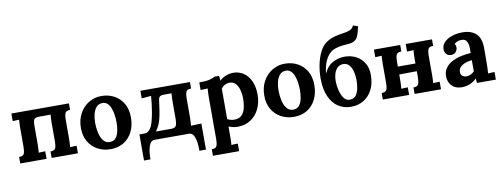

<svg xmlns="http://www.w3.org/2000/svg" viewBox="-76 -1204 4969 1892"><g transform="rotate(-10 2409.0 -257.5)"><path d="M43 0V-65Q85 -65 94 -89.5Q103 -114 103 -154V-339Q103 -353 104 -379Q105 -405 106 -427L42 -424V-500H618V-435Q577 -435 568 -410.5Q559 -386 559 -346V-161Q559 -147 558 -121.5Q557 -96 555 -73L620 -76V0H357V-65Q399 -65 408 -89.5Q417 -114 417 -154V-340Q417 -354 418 -377.5Q419 -401 421 -422H305Q263 -422 254 -401.5Q245 -381 245 -347V-161Q245 -147 244 -121.5Q243 -96 241 -73L306 -76V0Z M947 16Q875 16 817 -15Q759 -46 725.5 -103.5Q692 -161 692 -239Q692 -322 726.5 -384.5Q761 -447 818.5 -481.5Q876 -516 944 -516Q1016 -516 1073 -485Q1130 -454 1163 -396.5Q1196 -339 1196 -259Q1196 -175 1164 -113Q1132 -51 1076 -17.5Q1020 16 947 16ZM951 -55Q991 -56 1011.5 -83Q1032 -110 1040 -151Q1048 -192 1048 -234Q1048 -271 1042.5 -309Q1037 -347 1025 -378Q1013 -409 992.5 -428Q972 -447 942 -446Q903 -445 880.5 -418Q858 -391 848.5 -350.5Q839 -310 839 -266Q839 -215 850 -166Q861 -117 885.5 -85.5Q910 -54 951 -55Z M1249 183V-78H1300Q1323 -78 1340.5 -92.5Q1358 -107 1371 -132Q1382 -155 1391.5 -192Q1401 -229 1408.5 -272Q1416 -315 1421 -357Q1426 -399 1428 -432L1333 -424V-500H1829V-435Q1787 -435 1778 -410.5Q1769 -386 1769 -346V-161Q1769 -147 1768 -122Q1767 -97 1765 -74L1869 -78V183H1803Q1805 104 1787.5 52Q1770 0 1730 0H1387Q1348 0 1330.5 52Q1313 104 1314 183ZM1415 -78H1568Q1609 -78 1618 -102.5Q1627 -127 1627 -167V-340Q1627 -354 1628 -377.5Q1629 -401 1631 -422H1552Q1528 -422 1515.5 -413.5Q1503 -405 1499 -380Q1491 -319 1484.5 -276Q1478 -233 1470 -201Q1462 -169 1451 -142Q1444 -126 1435 -110.5Q1426 -95 1415 -78Z M1926 255V190Q1968 190 1977 165.5Q1986 141 1986 101V-322Q1986 -340 1987 -362.5Q1988 -385 1990 -407Q1974 -406 1952 -405.5Q1930 -405 1919 -404V-480Q1989 -480 2026 -490Q2063 -500 2073 -510H2122Q2124 -500 2125 -485.5Q2126 -471 2127 -462Q2162 -492 2196.5 -504Q2231 -516 2262 -516Q2322 -516 2367.5 -485Q2413 -454 2438.5 -397Q2464 -340 2464 -263Q2464 -183 2433 -119.5Q2402 -56 2346.5 -20Q2291 16 2216 16Q2189 16 2167.5 10.5Q2146 5 2127 -2V94Q2127 108 2126.5 133.5Q2126 159 2124 182Q2140 180 2159 179.5Q2178 179 2188 179V255ZM2200 -59Q2246 -60 2271.5 -86.5Q2297 -113 2307 -156Q2317 -199 2317 -248Q2317 -294 2306 -335Q2295 -376 2271 -401.5Q2247 -427 2208 -426Q2183 -425 2162 -413.5Q2141 -402 2127 -382V-77Q2138 -70 2158 -64Q2178 -58 2200 -59Z M2782 16Q2710 16 2652 -15Q2594 -46 2560.5 -103.5Q2527 -161 2527 -239Q2527 -322 2561.5 -384.5Q2596 -447 2653.5 -481.5Q2711 -516 2779 -516Q2851 -516 2908 -485Q2965 -454 2998 -396.5Q3031 -339 3031 -259Q3031 -175 2999 -113Q2967 -51 2911 -17.5Q2855 16 2782 16ZM2786 -55Q2826 -56 2846.5 -83Q2867 -110 2875 -151Q2883 -192 2883 -234Q2883 -271 2877.5 -309Q2872 -347 2860 -378Q2848 -409 2827.5 -428Q2807 -447 2777 -446Q2738 -445 2715.5 -418Q2693 -391 2683.5 -350.5Q2674 -310 2674 -266Q2674 -215 2685 -166Q2696 -117 2720.5 -85.5Q2745 -54 2786 -55Z M3352 16Q3280 16 3224 -20.5Q3168 -57 3135.5 -130.5Q3103 -204 3103 -313Q3103 -380 3117 -449Q3131 -518 3159.5 -574.5Q3188 -631 3231 -658Q3274 -686 3319.5 -696.5Q3365 -707 3405 -712.5Q3445 -718 3469 -729Q3481 -735 3489.5 -743Q3498 -751 3509 -770L3556 -754Q3545 -703 3535 -674Q3525 -645 3511 -630Q3497 -615 3475 -606Q3449 -599 3423.5 -597.5Q3398 -596 3367.5 -593Q3337 -590 3297 -577Q3247 -561 3211.5 -506Q3176 -451 3165 -357H3169Q3198 -422 3253.5 -451.5Q3309 -481 3368 -482Q3433 -482 3484.5 -456Q3536 -430 3566.5 -380Q3597 -330 3597 -259Q3597 -175 3565.5 -113Q3534 -51 3478.5 -17.5Q3423 16 3352 16ZM3352 -55Q3392 -56 3412.5 -83Q3433 -110 3441 -151Q3449 -192 3449 -234Q3449 -275 3439.5 -316.5Q3430 -358 3407 -385.5Q3384 -413 3343 -412Q3309 -411 3287.5 -389Q3266 -367 3255.5 -334Q3245 -301 3245 -266Q3245 -215 3257 -166Q3269 -117 3292.5 -85.5Q3316 -54 3352 -55Z M3933 -435Q3891 -435 3882 -410.5Q3873 -386 3873 -346V-294H4049V-339Q4049 -353 4050 -379Q4051 -405 4053 -427L3988 -424V-500H4251V-435Q4209 -435 4200 -410.5Q4191 -386 4191 -346V-161Q4191 -147 4190.5 -121.5Q4190 -96 4188 -73L4253 -76V0H3989V-65Q4031 -65 4040 -89.5Q4049 -114 4049 -154V-217L3873 -215V-161Q3873 -147 3872 -121.5Q3871 -96 3869 -73L3934 -76V0H3671V-65Q3713 -65 3722 -89.5Q3731 -114 3731 -154V-339Q3731 -353 3732 -379Q3733 -405 3734 -427L3670 -424V-500H3933Z M4613 0Q4611 -14 4610.5 -23.5Q4610 -33 4609 -46Q4575 -12 4537 2Q4499 16 4460 16Q4396 16 4360 -22Q4324 -60 4324 -117Q4324 -165 4348.5 -199Q4373 -233 4413.5 -254.5Q4454 -276 4503.5 -287.5Q4553 -299 4603 -301V-353Q4603 -392 4587.5 -419Q4572 -446 4531 -444Q4489 -442 4463 -416Q4471 -407 4473 -396.5Q4475 -386 4475 -378Q4475 -358 4459 -336.5Q4443 -315 4408 -316Q4378 -317 4362 -337Q4346 -357 4346 -384Q4346 -424 4374.5 -453.5Q4403 -483 4451 -499.5Q4499 -516 4557 -516Q4645 -516 4693.5 -470.5Q4742 -425 4742 -325Q4742 -291 4742 -267Q4742 -243 4741.5 -219Q4741 -195 4741 -161Q4741 -147 4740 -121.5Q4739 -96 4737 -73Q4754 -75 4773 -75.5Q4792 -76 4802 -76V0ZM4602 -230Q4546 -225 4505.5 -201Q4465 -177 4466 -134Q4467 -106 4484 -94Q4501 -82 4523 -82Q4546 -82 4566 -92Q4586 -102 4602 -118Z"/></g></svg>

Font: Lora
Style: Bold
Weight: 700
Designer: Olga Karpushina, Alexei Vanyashin (Cyrillic)
Foundry: Cyreal
Version: Version 3.006; ttfautohint (v1.8.4.7-5d5b);gftools[0.9.30]